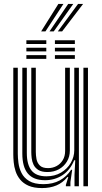

<svg xmlns="http://www.w3.org/2000/svg" viewBox="-20 -943 517 972"><path d="M192.9 9.1Q151.4 9.1 124.4 -2.8Q97.4 -14.8 81.8 -34.3Q66.1 -53.7 58.8 -76.5Q51.4 -99.3 49.4 -121.5Q47.3 -143.7 47.3 -160.6V-600H70.1V-164.7Q70.1 -144.5 73.4 -118.3Q76.7 -92.1 88.9 -67.5Q101.1 -42.8 127.4 -26.8Q153.8 -10.7 200 -10.7Q247.9 -10.7 282.9 -29.9Q317.9 -49.2 340.1 -83.4H345.4L336.5 -21.5V0H313.6L313.4 -6.8L325.7 -46.6H321.3Q297.4 -17.5 265.5 -4.2Q233.5 9.1 192.9 9.1ZM402.3 0V-600H425.3V0ZM220.1 -72.1Q190.7 -72.1 174.1 -82.6Q157.6 -93.1 149.9 -109.1Q142.3 -125.2 140.4 -142.4Q138.4 -159.5 138.4 -172.8V-600H161.3V-174Q161.3 -156.6 164.8 -137.5Q168.4 -118.5 181.6 -105.2Q194.8 -91.9 223.4 -91.9Q246.8 -91.9 266.4 -102.4Q286 -112.9 297.8 -132.4Q309.7 -151.9 309.7 -178.8V-600H333.6V-180.9Q333.6 -149.5 318.7 -124.9Q303.7 -100.2 278.1 -86.1Q252.5 -72.1 220.1 -72.1ZM206.6 -30.7Q149.2 -31.1 121.1 -64.3Q93 -97.5 93 -166V-600H115.8V-168.8Q115.8 -109.5 139.4 -80Q162.9 -50.4 214.6 -50.4Q257.1 -50.4 288.9 -69.2Q320.7 -88.1 338.3 -118.3Q356 -148.6 356 -182.7V-600H379.4V0H357.2V-58L360.9 -131.6H355.5Q335.3 -81.6 295.9 -55.9Q256.4 -30.3 206.6 -30.7ZM258 -720.4V-739.2H359V-720.4ZM113.5 -645V-663.8H214.4V-645ZM113.5 -682.7V-701.5H214.4V-682.7ZM113.5 -720.4V-739.2H214.4V-720.4ZM258 -645V-663.8H359V-645ZM258 -682.7V-701.5H359V-682.7ZM188.4 -784.2 275.5 -923.1H301.1L210.2 -784.2ZM272.8 -784.2 375.2 -923.1H400.7L294.6 -784.2ZM230.7 -784.2 325.3 -923.1H350.9L252.2 -784.2Z"/></svg>

Font: Big Shoulders Inline Text Thin
Style: Regular
Weight: 100
Designer: Patric King
Foundry: XO Type Co
Version: Version 2.002